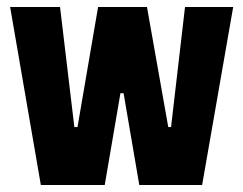

<svg xmlns="http://www.w3.org/2000/svg" viewBox="-20 -530 697 550"><path d="M97 0 9 -510H152L193 -166H202L261 -510H401L462 -166H470L510 -510H648L559 0H379L334 -263H325L280 0Z"/></svg>

Font: Saira Condensed ExtraBold
Style: Regular
Weight: 800
Width: 3
Designer: Hector Gatti with collaboration of the Omnibus-Type team
Foundry: Omnibus-Type
Version: Version 1.101